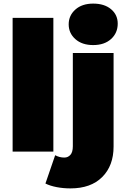

<svg xmlns="http://www.w3.org/2000/svg" viewBox="-20 -841 700 1065"><path d="M50 0V-742H276V0ZM371 204Q331 204 294.5 197Q258 190 232 177L286 20Q310 33 337 33Q357 33 370.5 18Q384 3 384 -30V-547H610V-28Q610 78 547 141Q484 204 371 204ZM497 -591Q435 -591 398 -624Q361 -657 361 -706Q361 -755 398 -788Q435 -821 497 -821Q559 -821 596 -790Q633 -759 633 -710Q633 -658 596 -624.5Q559 -591 497 -591Z"/></svg>

Font: Montserrat Thin Black
Style: Regular
Weight: 900
Version: Version 9.000